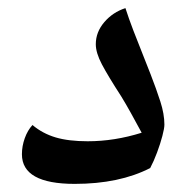

<svg xmlns="http://www.w3.org/2000/svg" viewBox="-20 -588 468 473"><path d="M164 -135Q34 -135 34 -208Q34 -228 41 -247.5Q48 -267 60 -280Q85 -259 117 -249.5Q149 -240 196 -240Q262 -240 329 -261Q315 -287 302.5 -309.5Q290 -332 279 -350Q246 -401 231 -429.5Q216 -458 216 -479Q216 -509 237 -533.5Q258 -558 289 -568Q297 -543 308.5 -513Q320 -483 331.5 -454.5Q343 -426 351 -405Q365 -369 375 -338Q385 -307 385 -281Q385 -272 380 -253Q375 -234 367 -212.5Q359 -191 350 -174Q274 -135 164 -135Z"/></svg>

Font: Noto Naskh Arabic UI Semi
Style: Bold
Weight: 700
Designer: Monotype Design Team, David Williams, Mohamad Dakak and Nizar Qandah
Foundry: Monotype Imaging Inc.
Version: Version 2.014; ttfautohint (v1.8.4.7-5d5b)